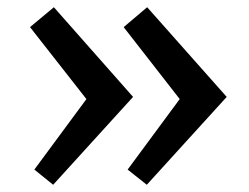

<svg xmlns="http://www.w3.org/2000/svg" viewBox="-20 -542 688 531"><path d="M386 -31 333 -73 477 -268 322 -467 387 -522 607 -274ZM127 -31 75 -73 219 -268 63 -467 129 -522 348 -274Z"/></svg>

Font: Wittgenstein SemiBold
Style: Regular
Weight: 600
Designer: Jörg Drees
Foundry: Jörg Drees
Version: Version 1.500